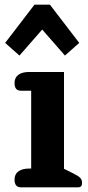

<svg xmlns="http://www.w3.org/2000/svg" viewBox="-20 -799 376 819"><path d="M2 -616 127 -779H193L318 -616L257 -562L160 -673L63 -562ZM42 -33Q42 -56 58.5 -68Q75 -80 104 -80H113V-412H69Q42 -412 42 -445Q42 -468 58.5 -480Q75 -492 104 -492H253V-79L289 -61Q312 -50 321 -41.5Q330 -33 330 -19Q330 -9 326 -4.5Q322 0 312 0H69Q42 0 42 -33Z"/></svg>

Font: Maitree
Style: Bold
Weight: 700
Designer: CadsonDemak Team
Foundry: CadsonDemak
Version: Version 1.002